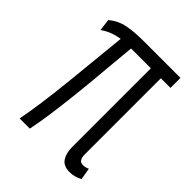

<svg xmlns="http://www.w3.org/2000/svg" viewBox="-163 -622 720 720"><g transform="rotate(45 197.0 -262.0)"><path d="M329 10Q296 10 282.5 -10.5Q269 -31 269 -64V-481H164Q159 -432 153.5 -367.5Q148 -303 141 -235Q134 -167 125.5 -105Q117 -43 108 0H54Q62 -40 70.5 -101Q79 -162 86 -230.5Q93 -299 99.5 -364.5Q106 -430 111 -479Q96 -477 76 -470.5Q56 -464 34 -449L28 -496Q57 -520 92.5 -527Q128 -534 178 -534H373V-481H322V-78Q322 -44 345 -44Q358 -44 371 -50L379 -3Q354 10 329 10Z"/></g></svg>

Font: Georama Condensed Light
Style: Regular
Weight: 300
Width: 3
Designer: Jean-Baptiste Levee
Foundry: Production Type
Version: Version 1.000